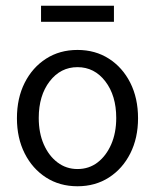

<svg xmlns="http://www.w3.org/2000/svg" viewBox="-20 -641 540 669"><path d="M250 8Q188 8 140.5 -22.5Q93 -53 66 -106.5Q39 -160 39 -229Q39 -299 66 -352.5Q93 -406 140.5 -436.5Q188 -467 250 -467Q312 -467 359.5 -436.5Q407 -406 434 -352.5Q461 -299 461 -229Q461 -160 434 -106.5Q407 -53 359.5 -22.5Q312 8 250 8ZM250 -52Q290 -52 320 -75Q350 -98 367.5 -138Q385 -178 385 -230Q385 -308 347 -357.5Q309 -407 250 -407Q191 -407 153 -357.5Q115 -308 115 -230Q115 -178 132.5 -138Q150 -98 180.5 -75Q211 -52 250 -52ZM123 -565V-621H377V-565Z"/></svg>

Font: Ligconsolata
Style: Regular
Weight: 400
Monospace: yes
Designer: Raph Levien, Cyreal, Brenton Simpson
Foundry: Raph Levien, Cyreal, Google
Version: Version 3.001; ttfautohint (v1.8.2.53-6de2)